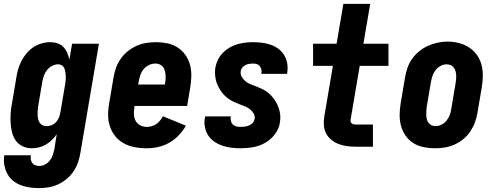

<svg xmlns="http://www.w3.org/2000/svg" viewBox="-33 -755 2553 988"><path d="M169 213Q144 213 119.5 209.5Q95 206 73 197.5Q51 189 33 174Q15 159 4 138Q-7 117 -11 92.5Q-15 68 -11 44H126Q124 54 125.5 65Q127 76 133 84Q139 92 149 95.5Q159 99 169 99Q185 99 199.5 91Q214 83 224 70Q234 57 239 41.5Q244 26 247 11L259 -65Q249 -49 234.5 -35Q220 -21 203 -11Q186 -1 167.5 3.5Q149 8 130 8Q105 8 83 -2.5Q61 -13 47.5 -32.5Q34 -52 28.5 -75.5Q23 -99 21.5 -124Q20 -149 22 -174.5Q24 -200 29 -225L51 -355Q54 -377 60.5 -399Q67 -421 77.5 -441.5Q88 -462 103.5 -480.5Q119 -499 138.5 -512Q158 -525 180.5 -531.5Q203 -538 225 -538Q245 -538 263 -532Q281 -526 293.5 -513Q306 -500 313 -483Q320 -466 324 -448L338 -530H476L381 30Q377 55 369 79Q361 103 346.5 125Q332 147 311.5 164.5Q291 182 267.5 193Q244 204 219 208.5Q194 213 169 213ZM207 -106Q221 -106 234 -111.5Q247 -117 256.5 -128Q266 -139 271 -152Q276 -165 278 -178L300 -308Q302 -317 303 -325.5Q304 -334 305 -343Q306 -352 305.5 -361Q305 -370 304 -378.5Q303 -387 301 -395Q299 -403 294.5 -410Q290 -417 282 -420.5Q274 -424 265 -424Q250 -424 235 -416Q220 -408 209.5 -395Q199 -382 193.5 -367Q188 -352 185 -336L163 -206Q162 -195 161 -184Q160 -173 160.5 -162.5Q161 -152 163.5 -141.5Q166 -131 171.5 -123Q177 -115 186.5 -110.5Q196 -106 207 -106Z M722 8Q699 8 676 5Q653 2 632 -5Q611 -12 592.5 -24.5Q574 -37 560.5 -53.5Q547 -70 538 -90.5Q529 -111 525.5 -133Q522 -155 523.5 -178.5Q525 -202 529 -225L551 -355Q555 -380 563.5 -404.5Q572 -429 587.5 -451.5Q603 -474 624 -491Q645 -508 669.5 -519Q694 -530 719.5 -534Q745 -538 770 -538Q799 -538 828 -532Q857 -526 880.5 -511Q904 -496 920.5 -473Q937 -450 944.5 -422.5Q952 -395 951.5 -365Q951 -335 946 -305L930 -210H659V-207Q656 -188 656 -169.5Q656 -151 664 -135Q672 -119 687.5 -110.5Q703 -102 722 -102Q734 -102 747 -105.5Q760 -109 771 -116.5Q782 -124 790.5 -134.5Q799 -145 805 -157L924 -108Q908 -81 886 -58Q864 -35 837 -20Q810 -5 780.5 1.5Q751 8 722 8ZM678 -320H815L816 -323Q818 -335 819 -346.5Q820 -358 819 -369.5Q818 -381 815 -391.5Q812 -402 805.5 -410.5Q799 -419 789 -423.5Q779 -428 767 -428Q750 -428 734 -420.5Q718 -413 706.5 -399.5Q695 -386 689.5 -369.5Q684 -353 681 -337Z M1205 8Q1181 8 1157 5Q1133 2 1111 -5.5Q1089 -13 1070 -26Q1051 -39 1038.5 -58Q1026 -77 1021.5 -100.5Q1017 -124 1021 -148Q1022 -150 1022 -152Q1022 -154 1023 -156H1155Q1155 -155 1155 -154.5Q1155 -154 1154 -153Q1153 -142 1155.5 -131.5Q1158 -121 1165.5 -114Q1173 -107 1183.5 -104.5Q1194 -102 1205 -102Q1216 -102 1227 -103.5Q1238 -105 1248.5 -109.5Q1259 -114 1267 -122.5Q1275 -131 1277 -142Q1280 -158 1272 -171.5Q1264 -185 1252 -194Q1240 -203 1225.5 -208.5Q1211 -214 1197 -219.5Q1183 -225 1169 -231.5Q1155 -238 1143 -246.5Q1131 -255 1120.5 -266Q1110 -277 1102 -289.5Q1094 -302 1087.5 -315.5Q1081 -329 1077.5 -344.5Q1074 -360 1073.5 -375.5Q1073 -391 1075 -407Q1079 -428 1088.5 -447.5Q1098 -467 1113.5 -483Q1129 -499 1148 -510Q1167 -521 1187.5 -527Q1208 -533 1228.5 -535.5Q1249 -538 1269 -538Q1293 -538 1316.5 -535Q1340 -532 1361 -524.5Q1382 -517 1400 -503.5Q1418 -490 1429.5 -471Q1441 -452 1445 -429Q1449 -406 1445 -382Q1445 -381 1444.5 -379Q1444 -377 1444 -375H1312Q1312 -375 1312 -376Q1312 -377 1312 -377Q1314 -387 1312 -397Q1310 -407 1304 -414.5Q1298 -422 1289 -425Q1280 -428 1269 -428Q1260 -428 1250 -426.5Q1240 -425 1230.5 -420.5Q1221 -416 1214 -407.5Q1207 -399 1206 -389Q1203 -373 1211 -359.5Q1219 -346 1230.5 -336.5Q1242 -327 1256.5 -321.5Q1271 -316 1285 -310.5Q1299 -305 1313 -298.5Q1327 -292 1339 -283.5Q1351 -275 1361.5 -264Q1372 -253 1380.5 -240.5Q1389 -228 1395 -214.5Q1401 -201 1405 -186Q1409 -171 1409.5 -155Q1410 -139 1407 -123Q1402 -91 1381 -63.5Q1360 -36 1330.5 -19.5Q1301 -3 1269 2.5Q1237 8 1205 8Z M1800 0Q1776 0 1753.5 -3Q1731 -6 1710.5 -13.5Q1690 -21 1672.5 -35Q1655 -49 1645 -68.5Q1635 -88 1633.5 -111Q1632 -134 1636 -157L1680 -416H1578V-530H1699L1734 -735H1872L1837 -530H1966V-416H1818L1771 -138Q1770 -132 1772 -127Q1774 -122 1778.5 -119Q1783 -116 1788.5 -115Q1794 -114 1800 -114H1886V0Z M2205 8Q2175 8 2146 2Q2117 -4 2093.5 -19Q2070 -34 2054 -57Q2038 -80 2030.5 -107.5Q2023 -135 2023.5 -165Q2024 -195 2029 -225L2051 -355Q2055 -380 2063.5 -405Q2072 -430 2087.5 -452Q2103 -474 2124.5 -491.5Q2146 -509 2170 -519.5Q2194 -530 2219.5 -535.5Q2245 -541 2270 -541Q2301 -541 2329 -533.5Q2357 -526 2380.5 -511Q2404 -496 2420.5 -473Q2437 -450 2444.5 -422.5Q2452 -395 2451.5 -365Q2451 -335 2446 -305L2424 -175Q2420 -150 2411 -125.5Q2402 -101 2387 -78.5Q2372 -56 2351 -39Q2330 -22 2305.5 -11Q2281 0 2255.5 4Q2230 8 2205 8ZM2208 -106Q2224 -106 2239 -113.5Q2254 -121 2264.5 -134Q2275 -147 2281 -162.5Q2287 -178 2289 -194L2311 -324Q2313 -335 2314 -346Q2315 -357 2314.5 -368Q2314 -379 2311 -389Q2308 -399 2302 -407.5Q2296 -416 2286 -420Q2276 -424 2265 -424Q2250 -424 2234.5 -416Q2219 -408 2209 -395Q2199 -382 2193.5 -367Q2188 -352 2185 -336L2163 -206Q2162 -195 2161 -184Q2160 -173 2160.5 -162.5Q2161 -152 2163.5 -141.5Q2166 -131 2172 -123Q2178 -115 2187.5 -110.5Q2197 -106 2208 -106Z"/></svg>

Font: iosevka_custom_sans_ss08 Heavy
Style: Italic
Weight: 900
Italic angle: -10°
Designer: Belleve Invis
Foundry: Belleve Invis
Version: Version 10.3.0; ttfautohint (v1.8.3)